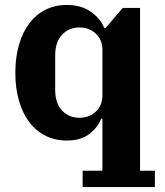

<svg xmlns="http://www.w3.org/2000/svg" viewBox="-20 -556 666 776"><path d="M314 134H394V-76H389Q375 -41 341 -14.5Q307 12 250 12Q202 12 163.5 -7.5Q125 -27 98 -63Q71 -99 56.5 -149.5Q42 -200 42 -262Q42 -324 56.5 -374.5Q71 -425 98 -461Q125 -497 163.5 -516.5Q202 -536 250 -536Q309 -536 348 -508Q387 -480 401 -443H407L476 -524H546V134H606V200H314ZM301 -80Q341 -80 367.5 -105Q394 -130 394 -172V-353Q394 -395 367.5 -420Q341 -445 301 -445Q259 -445 231 -416Q203 -387 203 -331V-194Q203 -138 231 -109Q259 -80 301 -80Z"/></svg>

Font: IBM Plex Serif
Style: Bold
Weight: 700
Designer: Mike Abbink, Paul van der Laan, Pieter van Rosmalen
Foundry: Bold Monday
Version: Version 2.008